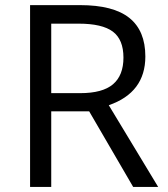

<svg xmlns="http://www.w3.org/2000/svg" viewBox="-20 -734 658 754"><path d="M181.2 -296.9V0H98.1V-713.9H293.9Q425.3 -713.9 488 -663.6Q550.8 -613.3 550.8 -512.2Q550.8 -370.6 407.2 -320.8L601.1 0H502.9L330.1 -296.9ZM181.2 -368.2H294.9Q382.8 -368.2 423.8 -403.1Q464.8 -438 464.8 -507.8Q464.8 -578.6 423.1 -609.9Q381.3 -641.1 289.1 -641.1H181.2Z"/></svg>

Font: f06041945
Style: Regular
Weight: 400
Foundry: Ascender Corporation
Version: Version 1.10